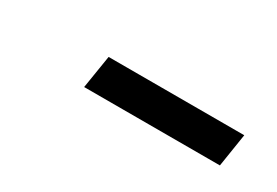

<svg xmlns="http://www.w3.org/2000/svg" viewBox="-8 -900 621 431"><g transform="rotate(30 302.0 -684.0)"><path d="M552.2 -727.3 538.7 -641.3H186.8L200.6 -727.3Z"/></g></svg>

Font: Inter UI Extra Bold
Style: Italic
Weight: 800
Italic angle: 9.39999°
Designer: Rasmus Andersson
Foundry: rsms
Version: 3.2;8d6f07862